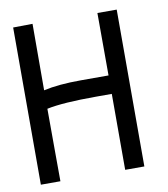

<svg xmlns="http://www.w3.org/2000/svg" viewBox="-74 -696 666 760"><g transform="rotate(-10 259.0 -316.5)"><path d="M107.4 -632.8 106.9 -365.7Q167 -379.4 256.8 -379.4H368.2Q368.2 -453.1 367.9 -525.4Q367.7 -597.7 367.7 -630.4H445.3V0H368.2V-305.2H305.2Q171.4 -305.2 106.9 -291.5Q106.9 -197.8 107.4 -116Q107.9 -34.2 107.9 0H29.3V-631.8Z"/></g></svg>

Font: Fantasque Sans Mono
Style: Regular
Weight: 400
Monospace: yes
Designer: Jany Belluz
Version: Version 1.8.0 ; ttfautohint (v1.8.2)